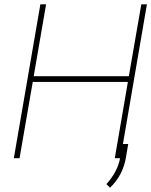

<svg xmlns="http://www.w3.org/2000/svg" viewBox="-20 -731 699 887"><path d="M536.6 0H510.3L570.8 -352.5H131.3L70.3 0H43.9L166.5 -710.9H192.9L135.7 -378.9H575.2L632.8 -710.9H658.7ZM488.3 136.2 471.7 119.6Q523.9 61 534.7 -0.5L545.9 -65.9H572.3L562 -4.4Q547.9 79.6 488.3 136.2Z"/></svg>

Font: Roboto Thin
Style: Italic
Weight: 250
Italic angle: -12°
Designer: Google
Version: Version 2.134; 2016